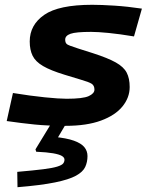

<svg xmlns="http://www.w3.org/2000/svg" viewBox="-20 -511 654 801"><path d="M521 -148Q521 -104 491 -67Q461 -30 401.5 -8Q342 14 253 14Q180 14 125 8.5Q70 3 8 -6L34 -123Q108 -111 167 -105Q226 -99 258 -99Q326 -99 350 -110Q374 -121 374 -137Q374 -154 362.5 -161.5Q351 -169 316 -179L250 -199Q191 -217 159.5 -235.5Q128 -254 116 -278.5Q104 -303 104 -338Q104 -407 164.5 -449Q225 -491 365 -491Q402 -491 457 -487.5Q512 -484 572 -475L539 -359Q479 -369 433.5 -373.5Q388 -378 360 -378Q296 -378 274 -370Q252 -362 252 -346Q252 -335 256.5 -329.5Q261 -324 273 -320Q285 -316 305 -309L368 -289Q430 -269 463 -250.5Q496 -232 508.5 -208Q521 -184 521 -148ZM206 -16H268L193 111L205 60Q258 65 288.5 76Q319 87 332 103Q345 119 345 140Q345 165 335.5 185.5Q326 206 297 222Q268 238 209.5 250Q151 262 53 270L52 206Q121 200 160.5 195Q200 190 219 184Q238 178 243.5 171Q249 164 249 155Q249 146 238 139.5Q227 133 201.5 128.5Q176 124 131 122L128 112Z"/></svg>

Font: Intel One Mono Light
Style: Italic
Weight: 300
Italic angle: -16°
Monospace: yes
Designer: Fred Shallcrass
Foundry: Frere-Jones Type LLC
Version: Version 1.004